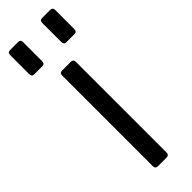

<svg xmlns="http://www.w3.org/2000/svg" viewBox="-252 -713 723 723"><g transform="rotate(-45 110.0 -351.5)"><path d="M-10 -588V-689Q-10 -703 3 -703H46Q59 -703 59 -690V-588Q59 -574 46 -574H3Q-10 -574 -10 -588ZM161 -588V-689Q161 -703 174 -703H217Q230 -703 230 -690V-588Q230 -574 217 -574H174Q161 -574 161 -588ZM74 -14V-496Q74 -510 87 -510H133Q147 -510 147 -496V-14Q147 0 133 0H88Q74 0 74 -14Z"/></g></svg>

Font: Rajdhani Medium
Style: Regular
Weight: 500
Designer: Satya Rajpurohit, Jyotish Sonowal
Foundry: Indian Type Foundry
Version: Version 1.201 February 1, 2022